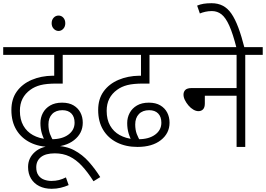

<svg xmlns="http://www.w3.org/2000/svg" viewBox="-20 -916 1658 1197"><path d="M296 0Q224 0 168.5 -27.5Q113 -55 82 -106.5Q51 -158 51 -230Q51 -299 85 -346Q119 -393 177.5 -418Q236 -443 308 -444H327L318 -433V-574H0V-622H556V-574H371V-395H332Q270 -395 233 -385.5Q196 -376 169 -356Q137 -333 120.5 -300.5Q104 -268 104 -225Q104 -171 125.5 -133Q147 -95 185 -74Q223 -53 274 -48Q279 -47 284.5 -47.5Q290 -48 302 -48Q367 -48 406 -76.5Q445 -105 445 -151Q445 -188 425 -208.5Q405 -229 369 -229Q328 -229 305 -205Q282 -181 282 -140Q282 -107 291.5 -81Q301 -55 319 -28L269 -21Q250 -54 241 -84Q232 -114 232 -149Q232 -183 247.5 -212Q263 -241 293 -258.5Q323 -276 367 -276Q410 -276 438.5 -259Q467 -242 481.5 -214Q496 -186 496 -151Q496 -85 442 -42.5Q388 0 296 0Z M408 238Q385 248 358.5 254.5Q332 261 302 261Q258 261 225 244.5Q192 228 173.5 197.5Q155 167 155 125Q155 69 198 31Q241 -7 319 -7Q390 -7 442 20.5Q494 48 533.5 92.5Q573 137 605 188L563 214Q526 156 490 117.5Q454 79 413.5 59.5Q373 40 322 40Q264 40 235 63.5Q206 87 206 127Q206 158 219.5 177Q233 196 255 204Q277 212 300 212Q326 212 347.5 206.5Q369 201 391 190Z M302 -771Q302 -792 314.5 -805.5Q327 -819 345 -819Q363 -819 375 -805.5Q387 -792 387 -771Q387 -750 374.5 -736.5Q362 -723 345 -723Q328 -723 315 -736.5Q302 -750 302 -771Z M837 0Q765 0 709.5 -27.5Q654 -55 623 -106.5Q592 -158 592 -230Q592 -299 626 -346Q660 -393 718.5 -418Q777 -443 849 -444H868L859 -433V-574H541V-622H1097V-574H912V-395H873Q811 -395 774 -385.5Q737 -376 710 -356Q678 -333 661.5 -300.5Q645 -268 645 -225Q645 -171 666.5 -133Q688 -95 726 -74Q764 -53 815 -48Q820 -47 825.5 -47.5Q831 -48 843 -48Q908 -48 947 -76.5Q986 -105 986 -151Q986 -188 966 -208.5Q946 -229 910 -229Q869 -229 846 -205Q823 -181 823 -140Q823 -107 832.5 -81Q842 -55 860 -28L810 -21Q791 -54 782 -84Q773 -114 773 -149Q773 -183 788.5 -212Q804 -241 834 -258.5Q864 -276 908 -276Q951 -276 979.5 -259Q1008 -242 1022.5 -214Q1037 -186 1037 -151Q1037 -85 983 -42.5Q929 0 837 0Z M1082 -622H1618V-574H1509V0H1455V-319H1257V-271Q1257 -246 1246 -234.5Q1235 -223 1217 -223Q1202 -223 1185.5 -232.5Q1169 -242 1155 -258.5Q1141 -275 1132.5 -292.5Q1124 -310 1124 -326Q1124 -344 1135.5 -355.5Q1147 -367 1176 -367H1455V-574H1082Z M1455 -615Q1432 -706 1409.5 -756Q1387 -806 1361 -826.5Q1335 -847 1301 -847Q1279 -847 1259.5 -842.5Q1240 -838 1226 -832L1209 -881Q1228 -889 1249 -892.5Q1270 -896 1299 -896Q1339 -896 1369.5 -880Q1400 -864 1423 -830.5Q1446 -797 1466 -743.5Q1486 -690 1505 -615Z"/></svg>

Font: Noto Sans Devanagari Light
Style: Regular
Weight: 300
Version: Version 2.003